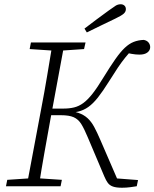

<svg xmlns="http://www.w3.org/2000/svg" viewBox="-20 -873 724 900"><path d="M469 -46 392 -228Q375 -269 361 -291.5Q347 -314 325.5 -323.5Q304 -333 265 -333H195L200 -364H277Q305 -364 327.5 -369.5Q350 -375 370.5 -390Q391 -405 413.5 -433.5Q436 -462 465 -510Q497 -562 520.5 -595.5Q544 -629 564.5 -648.5Q585 -668 606.5 -676.5Q628 -685 654 -686Q669 -683 676.5 -673.5Q684 -664 684 -652Q684 -637 671 -627Q658 -617 634 -617Q616 -617 597 -620.5Q578 -624 560 -628L606 -647Q584 -624 567 -603Q550 -582 532.5 -556Q515 -530 492 -493Q462 -445 439 -416Q416 -387 394 -371.5Q372 -356 347 -350Q322 -344 290 -341L287 -354Q324 -352 348.5 -343.5Q373 -335 390.5 -319Q408 -303 421.5 -278Q435 -253 450 -218L534 -24L510 -38L627 -29L621 0Q609 2 590.5 4.5Q572 7 552 7Q525 7 509.5 1.5Q494 -4 485.5 -15.5Q477 -27 469 -46ZM8 0 14 -30 133 -38H149L270 -30L264 0ZM105 0 173 -362Q188 -440 201 -518Q214 -596 227 -674H283L216 -312Q202 -234 188 -156Q174 -78 162 0ZM119 -643 125 -674H381L374 -643L257 -635H240ZM376 -739Q405 -761 433.5 -782.5Q462 -804 490 -824Q512 -840 522.5 -846.5Q533 -853 546 -853Q556 -853 563 -847Q570 -841 570 -830Q570 -818 560 -809Q550 -800 521 -786Q488 -770 454.5 -754Q421 -738 387 -721Z"/></svg>

Font: Source Serif 4 18pt Light
Style: Italic
Weight: 300
Italic angle: -12°
Designer: Frank Grießhammer
Foundry: Adobe Systems Incorporated
Version: Version 4.004;hotconv 1.0.116;makeotfexe 2.5.65601